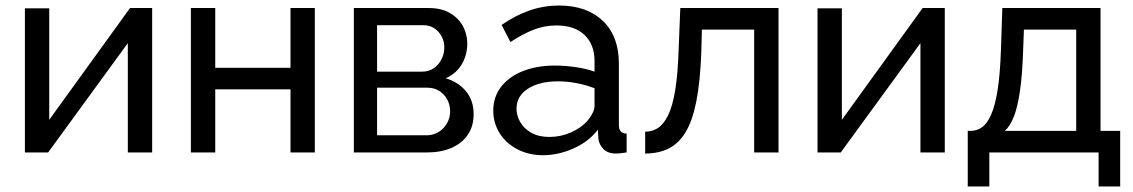

<svg xmlns="http://www.w3.org/2000/svg" viewBox="-20 -551 4096 694"><path d="M70 0V-521H158V-118L450 -522H530V0H442V-395L154 0Z M670 0V-522H758V-306H1030V-522H1118V0H1030V-228H758V0Z M1259 0V-522H1529Q1576 -522 1607 -503.5Q1638 -485 1653.5 -456Q1669 -427 1669 -394Q1669 -352 1649 -318.5Q1629 -285 1591 -268Q1636 -255 1664 -221.5Q1692 -188 1692 -139Q1692 -95 1671 -64Q1650 -33 1612 -16.5Q1574 0 1524 0ZM1343 -62H1522Q1546 -62 1565.5 -74Q1585 -86 1596 -106Q1607 -126 1607 -148Q1607 -172 1596.5 -191.5Q1586 -211 1567.5 -222.5Q1549 -234 1525 -234H1343ZM1343 -292H1506Q1530 -292 1548 -304.5Q1566 -317 1576 -337Q1586 -357 1586 -379Q1586 -412 1564.5 -436Q1543 -460 1509 -460H1343Z M1986 -314Q2021 -314 2060 -308.5Q2099 -303 2129 -292V-330Q2129 -390 2093 -424.5Q2057 -459 1991 -459Q1948 -459 1908.5 -443.5Q1869 -428 1825 -399L1793 -461Q1844 -496 1895 -513.5Q1946 -531 2001 -531Q2101 -531 2159 -475.5Q2217 -420 2217 -321V-100Q2217 -84 2223.5 -76.5Q2230 -69 2245 -68V0Q2232 2 2222.5 3Q2213 4 2207 4Q2176 4 2160.5 -13Q2145 -30 2143 -49L2141 -82Q2107 -38 2052 -14Q1997 10 1943 10Q1891 10 1850 -11.5Q1809 -33 1786 -69.5Q1763 -106 1763 -151Q1763 -201 1791.5 -237.5Q1820 -274 1870 -294Q1920 -314 1986 -314ZM2129 -167V-232Q2098 -244 2064 -250.5Q2030 -257 1997 -257Q1930 -257 1888.5 -230.5Q1847 -204 1847 -158Q1847 -133 1860.5 -109.5Q1874 -86 1900.5 -71Q1927 -56 1966 -56Q2007 -56 2044 -72.5Q2081 -89 2103 -114Q2115 -128 2122 -142.5Q2129 -157 2129 -167Z M2312 -75Q2338 -75 2358.5 -88.5Q2379 -102 2395 -134.5Q2411 -167 2420.5 -224.5Q2430 -282 2433 -371L2439 -522H2794V0H2706V-444H2517L2515 -363Q2511 -256 2497 -185Q2483 -114 2458 -73Q2433 -32 2396.5 -14Q2360 4 2312 4Z M2935 0V-521H3023V-118L3315 -522H3395V0H3307V-395L3019 0Z M3478 123V-78H3489Q3511 -78 3529.5 -91Q3548 -104 3562.5 -136.5Q3577 -169 3586 -226Q3595 -283 3598 -371L3603 -522H3958V-78H4029V123H3951V0H3556V123ZM3870 -78V-444H3681L3678 -363Q3675 -278 3666.5 -220.5Q3658 -163 3644.5 -129Q3631 -95 3612 -78Z"/></svg>

Font: YasnoRaleway Medium
Style: Regular
Weight: 500
Designer: Matt McInerney, Pablo Impallari, Rodrigo Fuenzalida
Foundry: Matt McInerney, Pablo Impallari, Rodrigo Fuenzalida
Version: Version 4.026